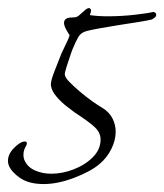

<svg xmlns="http://www.w3.org/2000/svg" viewBox="-44 -452 413 483"><path d="M66 11Q29 11 7 -4Q-15 -19 -22 -36Q-24 -42 -24 -47Q-24 -64 -9.5 -79Q5 -94 16 -96H19Q24 -96 23.5 -91Q23 -86 21 -84Q15 -74 15 -63Q15 -54 18 -48Q26 -31 44.5 -23Q63 -15 85 -15Q113 -15 141.5 -26Q170 -37 189.5 -56.5Q209 -76 209 -101Q209 -118 195 -131.5Q181 -145 144 -169Q139 -173 125 -183.5Q111 -194 98.5 -208.5Q86 -223 84 -237Q83 -247 92.5 -271.5Q102 -296 110 -316Q112 -321 117 -331Q122 -341 126.5 -351Q131 -361 131 -364Q131 -365 130.5 -365Q130 -365 130 -365Q127 -370 124 -375Q121 -380 119 -385Q117 -391 117 -394Q117 -408 137 -408Q146 -408 150 -410Q154 -412 159 -417Q162 -420 171 -427.5Q180 -435 184 -429Q185 -428 185 -425Q185 -422 182 -414Q202 -411 227 -411Q262 -411 296.5 -415Q331 -419 341 -422Q349 -421 349 -415Q349 -411 345.5 -408Q342 -405 338 -403Q326 -400 303.5 -396.5Q281 -393 255.5 -389Q230 -385 208 -381Q186 -377 174 -374Q159 -370 152.5 -358Q146 -346 141 -334Q138 -328 133 -313Q128 -298 123.5 -284Q119 -270 119 -265Q119 -258 130 -246.5Q141 -235 157 -221.5Q173 -208 188.5 -197Q204 -186 213 -181Q231 -170 239 -154Q247 -138 247 -121Q247 -99 236 -77Q225 -55 206 -39Q183 -20 142 -4.5Q101 11 66 11Z"/></svg>

Font: Grey Qo
Style: Regular
Weight: 400
Designer: Robert E. Leuschke
Foundry: Robert E. Leuschke
Version: Version 2.010